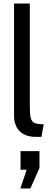

<svg xmlns="http://www.w3.org/2000/svg" viewBox="-20 -770 276 1094"><path d="M187 10Q140 10 112 -7Q84 -24 72 -51Q60 -78 60 -108V-750H150V-160Q150 -118 155.5 -97Q161 -76 177.5 -69Q194 -62 229 -62L216 10ZM153 304H96L132 197H97V91H205V187Z"/></svg>

Font: Cabin VF Beta
Style: Regular
Weight: 400
Designer: Pablo Impallari
Foundry: Pablo Impallari. http://www.impallari.com Igino Marini. http://www.ikern.com
Version: Version 2.200